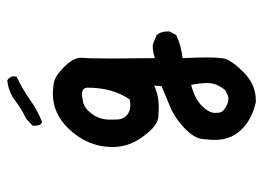

<svg xmlns="http://www.w3.org/2000/svg" viewBox="-120 -486 739 540"><g transform="rotate(-90 250.0 -216.5)"><path d="M237 133H232Q189 123 163 100Q126 68 126 18Q126 7 128.5 -17Q131 -41 159.5 -68Q188 -95 218 -107.5Q248 -120 277 -132L279 -153Q252 -140 218 -140Q214 -140 192 -141Q170 -142 146 -171Q106 -217 106 -269Q106 -340 158 -394Q200 -438 258 -438Q265 -438 284.5 -435.5Q304 -433 330.5 -407Q357 -381 357 -359V-355Q355 -341 355 -271L356 -151Q375 -157 390 -157Q396 -157 421 -146Q431 -134 431 -116V-110L421 -91Q392 -77 356 -73Q358 -29 358 -1Q358 20 355.5 40.5Q353 61 318 97Q283 133 237 133ZM242 56Q251 56 266 47Q286 22 286 -2Q286 -20 281 -49Q242 -39 222 -19Q202 1 202 18Q202 19 202.5 29Q203 39 216.5 47.5Q230 56 242 56ZM223 -220Q231 -220 240 -222Q273 -270 273 -341Q272 -356 254 -356Q250 -356 233 -353Q216 -350 199.5 -328.5Q183 -307 183 -276Q183 -274 183.5 -256Q184 -238 199 -227Q209 -220 223 -220ZM176 -468 170 -472Q166 -479 166 -488V-495L186 -513Q213 -526 237.5 -544.5Q262 -563 294 -566Q305 -558 305 -547L304 -540Q270 -524 239.5 -502.5Q209 -481 176 -468Z"/></g></svg>

Font: Xiaolai Mono SC
Style: Regular
Weight: 400
Monospace: yes
Designer: LXGW / Nozomi Seto
Version: Version 3.113;September 30, 2024